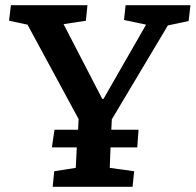

<svg xmlns="http://www.w3.org/2000/svg" viewBox="-20 -720 754 740"><path d="M22 -700H317L311 -640L225 -627L374 -339H379L543 -625L458 -643L464 -700H714L707 -639L627 -622L411 -260L409 -220H514L509 -152H406L403 -73L497 -60L491 0H183L189 -60L272 -73L276 -152H180L190 -220H281L283 -261L86 -625L15 -640Z"/></svg>

Font: Literata 12pt SemiBold
Style: Italic
Weight: 600
Italic angle: -2°
Designer: Latin by Veronika Burian and Jose Scaglione. Greek by Irene Vlachou. Cyrillic by Vera Evstafieva
Foundry: TypeTogether
Version: Version 3.002